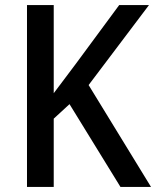

<svg xmlns="http://www.w3.org/2000/svg" viewBox="-20 -734 613 754"><path d="M573 0H453L253 -325L191 -268V0H86V-714H191V-368Q209 -392 230.5 -420.5Q252 -449 276 -481L448 -714H565L328 -400Z"/></svg>

Font: Noto Sans Thai SemCond Med
Style: Regular
Weight: 500
Width: 4
Designer: Monotype Design Team
Foundry: Monotype Imaging Inc.
Version: Version 2.002; ttfautohint (v1.8.4.7-5d5b)